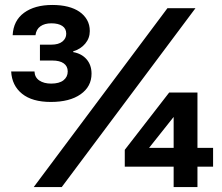

<svg xmlns="http://www.w3.org/2000/svg" viewBox="-20 -754 896 774"><path d="M185 -343Q110 -343 69 -376Q28 -409 25 -466H119Q120 -442 138.5 -429.5Q157 -417 186 -417Q219 -417 236 -430.5Q253 -444 253 -466Q253 -487 237 -498.5Q221 -510 191 -510H141V-574H187Q216 -574 231.5 -586.5Q247 -599 247 -618Q247 -639 231 -649.5Q215 -660 187 -660Q160 -660 143 -648Q126 -636 123 -612H31Q34 -671 77 -702.5Q120 -734 191 -734Q226 -734 253.5 -727Q281 -720 300.5 -706.5Q320 -693 331 -673.5Q342 -654 342 -629Q342 -600 323.5 -578Q305 -556 275 -547V-544Q309 -538 329 -515Q349 -492 349 -457Q349 -405 305 -374Q261 -343 185 -343ZM116 0 655 -721H768L229 0ZM680 0V-353L724 -338L581 -158H839V-82H483V-150L662 -381H776V0Z"/></svg>

Font: Mona Sans SemiExpanded
Style: Bold
Weight: 700
Width: 6
Designer: Deni Anggara
Foundry: GitHub
Version: Version 2.000